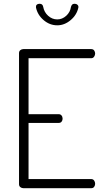

<svg xmlns="http://www.w3.org/2000/svg" viewBox="-20 -989 543 1009"><path d="M103 0Q94 0 87 -5.5Q80 -11 80 -21V-710Q80 -720 87 -725.5Q94 -731 103 -731H459Q470 -731 475 -723.5Q480 -716 480 -708Q480 -699 474.5 -691Q469 -683 459 -683H130V-389H288Q298 -389 303.5 -382Q309 -375 309 -365Q309 -357 304 -350Q299 -343 288 -343H130V-48H459Q469 -48 474.5 -40.5Q480 -33 480 -23Q480 -15 475 -7.5Q470 0 459 0ZM281 -856Q241 -856 209 -883.5Q177 -911 169 -950Q168 -959 173 -964Q178 -969 186 -969H190Q197 -969 201.5 -964.5Q206 -960 207 -953Q212 -925 233 -906Q254 -887 281 -887Q307 -887 328 -906Q349 -925 353 -953Q355 -960 359 -964.5Q363 -969 370 -969H374Q382 -969 387.5 -963.5Q393 -958 392 -950Q384 -911 351.5 -883.5Q319 -856 281 -856Z"/></svg>

Font: Dosis ExtraLight Light
Style: Regular
Weight: 300
Version: Version 3.001; ttfautohint (v1.8.2)